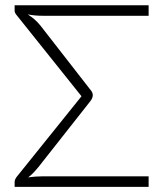

<svg xmlns="http://www.w3.org/2000/svg" viewBox="-20 -728 643 748"><path d="M149 -666.5Q131.5 -666.5 117.2 -667.8Q103 -669 88 -672Q103.5 -662 115.2 -651.8Q127 -641.5 139 -626.5L328.5 -383Q336.5 -374 339 -368.2Q341.5 -362.5 341.5 -357.5Q341.5 -352 339 -345.5Q336.5 -339 328.5 -329.5L130 -77.5Q117 -62 108 -52.8Q99 -43.5 89.5 -37Q104 -39 117.5 -40Q131 -41 144 -41H559V0H37V-19Q37 -25 40 -31Q43 -37 47 -41.5L297.5 -353L44 -670Q41 -673.5 39 -677.8Q37 -682 37 -686V-707.5H559V-666.5Z"/></svg>

Font: Lato 2
Style: Regular
Weight: 300
Designer: Lukasz Dziedzic with Adam Twardoch and Botio Nikoltchev
Foundry: tyPoland Lukasz Dziedzic
Version: Version 2.015; 2015-08-06; http://www.latofonts.com/